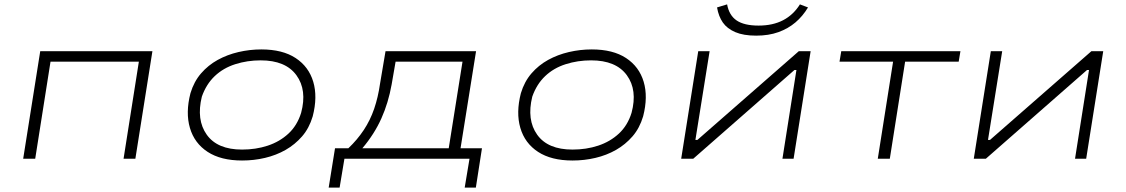

<svg xmlns="http://www.w3.org/2000/svg" viewBox="-20 -726 5150 878"><path d="M86 0 164 -492H677L599 0H545L615 -444H211L141 0Z M1087 8Q990 8 929.5 -31.5Q869 -71 848.5 -141Q828 -211 851 -300Q867 -353 899.5 -390.5Q932 -428 975.5 -452Q1019 -476 1070.5 -488Q1122 -500 1175 -500Q1272 -500 1332 -460.5Q1392 -421 1412.5 -352Q1433 -283 1410 -194Q1394 -140 1361.5 -102.5Q1329 -65 1286 -40.5Q1243 -16 1192 -4Q1141 8 1087 8ZM1087 -42Q1150 -42 1204.5 -60Q1259 -78 1299 -115Q1339 -152 1357 -210Q1385 -314 1335.5 -382Q1286 -450 1172 -450Q1111 -450 1056 -432.5Q1001 -415 962 -378Q923 -341 903 -284Q877 -178 925.5 -110Q974 -42 1087 -42Z M1483 132 1512 -48H1573Q1614 -87 1643.5 -131.5Q1673 -176 1691 -228.5Q1709 -281 1718 -344L1743 -492H2157L2086 -48H2184L2156 132H2105L2127 0H1555L1533 132ZM1637 -48H2032L2095 -444H1789L1771 -340Q1756 -256 1724 -184.5Q1692 -113 1637 -48Z M2598 8Q2501 8 2440.5 -31.5Q2380 -71 2359.5 -141Q2339 -211 2362 -300Q2378 -353 2410.5 -390.5Q2443 -428 2486.5 -452Q2530 -476 2581.5 -488Q2633 -500 2686 -500Q2783 -500 2843 -460.5Q2903 -421 2923.5 -352Q2944 -283 2921 -194Q2905 -140 2872.5 -102.5Q2840 -65 2797 -40.5Q2754 -16 2703 -4Q2652 8 2598 8ZM2598 -42Q2661 -42 2715.5 -60Q2770 -78 2810 -115Q2850 -152 2868 -210Q2896 -314 2846.5 -382Q2797 -450 2683 -450Q2622 -450 2567 -432.5Q2512 -415 2473 -378Q2434 -341 2414 -284Q2388 -178 2436.5 -110Q2485 -42 2598 -42Z M3095 0 3173 -492H3225L3160 -86H3169L3633 -492H3687L3609 0H3558L3622 -406H3613L3150 0ZM3438 -563Q3380 -563 3342.5 -579Q3305 -595 3285.5 -623Q3266 -651 3259 -692L3305 -706Q3314 -656 3348.5 -632.5Q3383 -609 3449 -609Q3514 -609 3561 -633.5Q3608 -658 3638 -706L3675 -692Q3651 -652 3617.5 -623.5Q3584 -595 3539.5 -579Q3495 -563 3438 -563Z M3994 0 4064 -444H3819L3827 -492H4372L4364 -444H4119L4049 0Z M4433 0 4511 -492H4563L4498 -86H4507L4971 -492H5025L4947 0H4896L4960 -406H4951L4488 0Z"/></svg>

Font: Nunito Sans 7pt Expanded ExtraLight
Style: Italic
Weight: 250
Width: 7
Italic angle: -9°
Designer: Vernon Adams
Foundry: Vernon Adams
Version: Version 3.101;gftools[0.9.27]